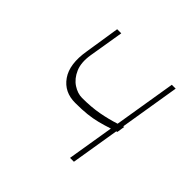

<svg xmlns="http://www.w3.org/2000/svg" viewBox="-139 -698 847 847"><g transform="rotate(45 285.0 -274.0)"><path d="M509.9 -545.5 463.8 -263.8Q466.3 -264.6 468.8 -265.6L463.1 -228.7Q461.3 -228.3 458.1 -226.9Q458.5 -227.3 457.7 -226.9L420.5 0H396.3L432.2 -218.8Q399.9 -208.1 372.3 -201.2Q344.8 -194.2 314.1 -190.9Q283.4 -187.5 241.5 -187.5Q172.9 -187.1 136.7 -239Q100.5 -290.8 116.5 -384.9L142 -548.3H167.6L140.6 -384.9Q132.1 -332.4 147.5 -296.7Q163 -261 190.9 -242.7Q218.8 -224.4 247.2 -224.4Q305 -224.4 350.9 -233Q396.7 -241.5 438.2 -255L485.8 -545.5Z"/></g></svg>

Font: Inter Thin  BETA
Style: Italic
Weight: 100
Italic angle: -9.39999°
Designer: Rasmus Andersson
Foundry: rsms
Version: Version 3.011;git-f93a4a705